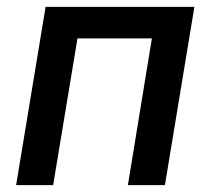

<svg xmlns="http://www.w3.org/2000/svg" viewBox="-20 -540 640 560"><path d="M27 0 113 -520H547L461 0H353L423 -428H206L135 0Z"/></svg>

Font: Iosevka SS04 SmBd Ex Obl
Style: Regular
Weight: 600
Width: 7
Italic angle: -9°
Monospace: yes
Designer: Belleve Invis
Foundry: Belleve Invis
Version: Version 19.0.0; ttfautohint (v1.8.4)